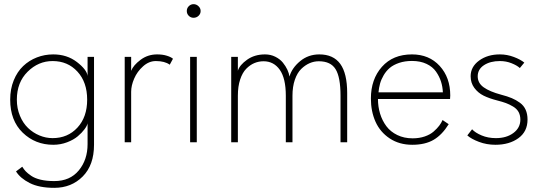

<svg xmlns="http://www.w3.org/2000/svg" viewBox="-20 -684 2612 923"><path d="M241 219Q168.5 219 123 196Q77.5 173 57 140L87 117.5Q95 130.5 103.8 139.8Q112.5 149 129.8 161Q147 173 175.2 179.8Q203.5 186.5 241 186.5Q316.5 186.5 358.8 135.2Q401 84 401 9V-91Q398.5 -79 386.2 -62.5Q374 -46 354 -29Q334 -12 302.5 0Q271 12 236 12Q149.5 12 89.2 -46.2Q29 -104.5 29 -205Q29 -256 46 -297.8Q63 -339.5 91.5 -366.5Q120 -393.5 157.2 -408Q194.5 -422.5 236 -422.5Q302 -422.5 349.8 -385.8Q397.5 -349 401 -319V-410.5H432V12Q432 109.5 377.8 164.2Q323.5 219 241 219ZM61 -205Q61 -163 75.8 -127.5Q90.5 -92 114.8 -68.8Q139 -45.5 169.8 -32.8Q200.5 -20 233 -20Q305.5 -20 352.2 -70.5Q399 -121 399 -205Q399 -289 352.2 -339.8Q305.5 -390.5 233 -390.5Q164.5 -390.5 112.8 -339.2Q61 -288 61 -205Z M610.5 0H579.5V-410.5H610.5V-343.5Q621 -370.5 655.8 -396.5Q690.5 -422.5 735.5 -422.5Q762 -422.5 782.5 -416Q803 -409.5 811.5 -401.5L796 -373Q772 -390.5 729 -390.5Q696 -390.5 667.8 -365.2Q639.5 -340 625 -306.2Q610.5 -272.5 610.5 -243Z M910.5 -598.5Q897 -598.5 887.5 -608Q878 -617.5 878 -631Q878 -645 887.8 -654.5Q897.5 -664 910.5 -664Q924 -664 934.2 -654.2Q944.5 -644.5 944.5 -631Q944.5 -617.5 934.5 -608Q924.5 -598.5 910.5 -598.5ZM894 0V-410.5H926V0Z M1515 -422.5Q1582.5 -422.5 1615.8 -376.8Q1649 -331 1649 -237V0H1617V-224Q1617 -312.5 1593.5 -351Q1570 -389.5 1512.5 -389.5Q1489.5 -389.5 1468.2 -380.2Q1447 -371 1428 -352.5Q1409 -334 1397.5 -300.8Q1386 -267.5 1386 -224V0H1354V-224Q1354 -307.5 1325 -348.5Q1296 -389.5 1247 -389.5Q1224 -389.5 1203 -380.8Q1182 -372 1163.8 -353.5Q1145.5 -335 1134.5 -301.8Q1123.5 -268.5 1123.5 -224V0H1091.5V-410.5H1123.5V-344Q1132 -371.5 1168 -397Q1204 -422.5 1254 -422.5Q1281 -422.5 1303.5 -411.2Q1326 -400 1339.8 -383Q1353.5 -366 1361.5 -348.8Q1369.5 -331.5 1371.5 -316Q1383.5 -357.5 1422.8 -390Q1462 -422.5 1515 -422.5Z M1797 -208Q1797 -171 1807.2 -137.5Q1817.5 -104 1837.5 -77.2Q1857.5 -50.5 1890 -34.8Q1922.5 -19 1963.5 -19Q1995.5 -19 2021.8 -28Q2048 -37 2064.8 -51.8Q2081.5 -66.5 2091.5 -79.8Q2101.5 -93 2107.5 -107L2137 -87Q2105.5 -36 2064.8 -12Q2024 12 1962 12Q1899.5 12 1853.5 -18.5Q1807.5 -49 1785.2 -98.8Q1763 -148.5 1763 -210.5Q1763 -303 1816 -362.8Q1869 -422.5 1960.5 -422.5Q2043 -422.5 2093.8 -367Q2144.5 -311.5 2144.5 -225Q2144.5 -222 2144 -216.2Q2143.5 -210.5 2143.5 -208ZM2109 -240Q2108 -266.5 2100.2 -291.2Q2092.5 -316 2076.2 -339.5Q2060 -363 2030.2 -377Q2000.5 -391 1960.5 -391Q1926.5 -391 1899 -381.8Q1871.5 -372.5 1854 -357.8Q1836.5 -343 1824.5 -322.5Q1812.5 -302 1807 -282Q1801.5 -262 1799.5 -240Z M2383 -422.5Q2417.5 -422.5 2450 -410.2Q2482.5 -398 2500.5 -383L2479 -357Q2465.5 -369.5 2439.2 -380Q2413 -390.5 2383 -390.5Q2337 -390.5 2306.8 -370.8Q2276.5 -351 2276.5 -317Q2276.5 -284.5 2305.5 -264Q2334.5 -243.5 2388.5 -229Q2419.5 -221 2440.2 -212.2Q2461 -203.5 2479.5 -190Q2498 -176.5 2507 -156.2Q2516 -136 2516 -109Q2516 -51.5 2472.2 -19.8Q2428.5 12 2361.5 12Q2319.5 12 2282.5 -2Q2245.5 -16 2226.5 -33L2249.5 -62.5Q2264.5 -46 2295.2 -33Q2326 -20 2364 -20Q2415 -20 2448.2 -44.8Q2481.5 -69.5 2481.5 -109Q2481.5 -130 2472.8 -145.8Q2464 -161.5 2446.2 -172Q2428.5 -182.5 2412.2 -188.5Q2396 -194.5 2370.5 -201Q2331.5 -211 2304.8 -224.2Q2278 -237.5 2260.2 -261.5Q2242.5 -285.5 2242.5 -317.5Q2242.5 -363 2283.2 -392.8Q2324 -422.5 2383 -422.5Z"/></svg>

Font: League Spartan ExtraLight
Style: Regular
Weight: 200
Foundry: The League of Moveable Type
Version: Version 2.002